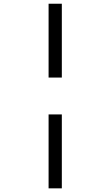

<svg xmlns="http://www.w3.org/2000/svg" viewBox="-20 -780 599 1040"><path d="M314.9 -359.9H243.2V-759.8H314.9ZM314.9 240.2H243.2V-160.2H314.9Z"/></svg>

Font: Droid Serif
Style: Bold
Weight: 700
Designer: Monotype Design team
Foundry: Monotype Imaging Inc.
Version: Version 1.03